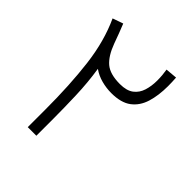

<svg xmlns="http://www.w3.org/2000/svg" viewBox="-178 -749 865 865"><g transform="rotate(45 254.5 -317.0)"><path d="M451.2 -630.4Q452.1 -616.7 452.6 -603.5Q453.1 -590.3 453.1 -577.6Q453.1 -518.1 439 -472.2Q424.8 -426.3 390.4 -400.4Q356 -374.5 293.9 -374.5Q262.7 -374.5 231.2 -382.8Q199.7 -391.1 174.3 -409.2Q186 -334.5 188.7 -254.6Q191.4 -174.8 191.4 -109.4V0H136.7V-110.8Q136.7 -269.5 121.3 -393.8Q106 -518.1 60.5 -616.7L110.8 -634.3Q120.6 -608.9 128.7 -588.6Q136.7 -568.4 146 -541.5Q167.5 -483.4 198.7 -457Q230 -430.7 293 -430.7Q335.4 -430.7 358.9 -448.5Q382.3 -466.3 391.6 -496.1Q400.9 -525.9 400.9 -561Q400.9 -578.6 399.4 -595Q397.9 -611.3 395.5 -625.5Z"/></g></svg>

Font: Vazirmatn UI ExtraLight
Style: Regular
Weight: 200
Designer: Saber Rastikerdar
Foundry: Saber Rastikerdar
Version: Version 33.003